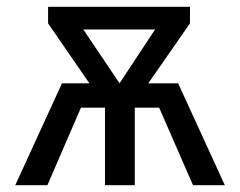

<svg xmlns="http://www.w3.org/2000/svg" viewBox="-20 -547 709 567"><path d="M644 0H550L450 -229H378V0H290V-229H219L120 0H25L163 -301H244L122 -478V-527H541V-478L418 -301H506ZM333 -301 438 -460H226Z"/></svg>

Font: Trujillo
Style: Regular
Weight: 400
Designer: Fira Sans original fonts by bBox Type GmbH, Carrois Corporate GbR, & Edenspiekermann AG / Changes by Cristiano Sobral
Foundry: Fira Sans original fonts by bBox Type GmbH, Carrois Corporate GbR, & Edenspiekermann AG / Changes by Cristiano Sobral
Version: Version 4.301;October 17, 2021;FontCreator 14.0.0.2814 64-bi